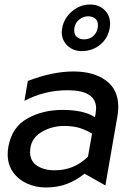

<svg xmlns="http://www.w3.org/2000/svg" viewBox="-20 -818 599 849"><path d="M223 -65Q174 -65 143.5 -85.5Q113 -106 113 -145Q113 -202 159.5 -231.5Q206 -261 264 -261Q304 -261 332.5 -252Q361 -243 387 -227L369 -125Q307 -65 223 -65ZM503 -346Q503 -422 448.5 -462Q394 -502 305 -502Q212 -502 103 -460L88 -372Q177 -419 279 -419Q405 -419 405 -338Q405 -332 403 -318L400 -300Q349 -332 257 -332Q168 -332 100 -293.5Q32 -255 17 -169Q14 -153 14 -136Q14 -90 37.5 -57Q61 -24 99.5 -6.5Q138 11 183 11Q233 11 274 -4Q315 -19 354 -50L446 2L500 -309Q503 -329 503 -346ZM465 -693Q467 -707 467 -712Q467 -750 442 -774Q417 -798 378 -798Q334 -798 298.5 -768Q263 -738 255 -694Q253 -682 253 -677Q253 -640 278.5 -616Q304 -592 341 -592Q388 -592 422.5 -620Q457 -648 465 -693ZM413 -706Q413 -680 396 -662Q379 -644 352 -644Q332 -644 320 -654.5Q308 -665 308 -684Q308 -691 309 -695Q312 -716 330 -731Q348 -746 370 -746Q386 -746 399.5 -737Q413 -728 413 -706Z"/></svg>

Font: Geom
Style: Italic
Weight: 400
Italic angle: -10°
Version: Version 1.102